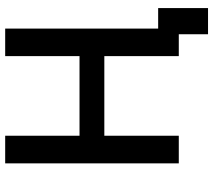

<svg xmlns="http://www.w3.org/2000/svg" viewBox="-62 -668 846 763"><g transform="rotate(-90 361.5 -287.0)"><path d="M628.9 -82H710.4V116.2H606.4V0H519.5V-295.9H203.1V0H93.3V-689.9H203.1V-394.5H519.5V-689.9H628.9Z"/></g></svg>

Font: Acari Sans SemiBold
Style: Regular
Weight: 600
Designer: Alfredo Marco Pradil and Stefan Peev
Foundry: Hanken Design Co.
Version: Version 1.045;January 11, 2019;FontCreator 11.5.0.2425 64-bi